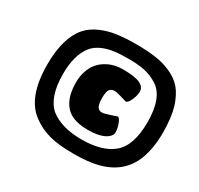

<svg xmlns="http://www.w3.org/2000/svg" viewBox="-153 -911 1152 1110"><g transform="rotate(30 423.0 -356.0)"><path d="M358.9 -169.9Q313.5 -189.5 289.3 -236.6Q265.1 -283.7 265.1 -355Q265.1 -397.5 276.9 -432.1Q288.6 -466.8 307.9 -489.7Q327.1 -512.7 353.3 -528.1Q379.4 -543.5 406.7 -550.3Q434.1 -557.1 462.9 -557.1Q542.5 -557.1 577.1 -541Q611.8 -524.9 611.8 -494.1Q611.8 -467.8 597.4 -435.8Q583 -403.8 568.8 -403.8Q567.4 -403.8 551.5 -408.9Q535.6 -414.1 515.6 -419.4Q495.6 -424.8 483.9 -424.8Q461.9 -424.8 451.4 -409.9Q440.9 -395 440.9 -354Q440.9 -313.5 450.7 -296.6Q460.4 -279.8 481 -279.8Q496.6 -279.8 534.7 -293Q572.8 -306.2 573.2 -306.2Q584 -306.2 595.9 -277.1Q607.9 -248 607.9 -216.8Q607.9 -210 603.8 -201.9Q599.6 -193.8 589.1 -184.8Q578.6 -175.8 562.7 -168.7Q546.9 -161.6 520.5 -156.7Q494.1 -151.9 461.9 -151.9Q400.4 -151.9 358.9 -169.9ZM182.1 -63Q69.8 -144 69.8 -362.8Q69.8 -541 144 -626Q175.3 -662.1 227.3 -684.8Q279.3 -707.5 334 -713.9Q386.7 -721.2 459 -721.2Q530.8 -721.2 582 -713.9Q636.7 -707.5 688.7 -684.8Q740.7 -662.1 772 -626Q805.7 -586.4 826.2 -522Q846.2 -453.6 846.2 -354Q846.2 -254.9 817.9 -176.8Q766.6 -43 615.2 -6.8Q554.2 8.8 457 8.8Q361.8 8.8 300.8 -6.8Q235.8 -23.4 182.1 -63ZM738.8 -361.8Q738.8 -530.3 653.8 -582Q613.8 -606.9 570.1 -616.5Q526.4 -626 464.8 -626Q400.4 -626 368.2 -621.1Q327.1 -616.2 290 -599.9Q252.9 -583.5 230 -556.2Q175.8 -488.3 175.8 -361.8Q175.8 -208 248 -145Q323.7 -85.9 457 -85.9Q593.8 -85.9 665 -145Q738.8 -207 738.8 -361.8Z"/></g></svg>

Font: GGS TheRock Black
Style: Regular
Weight: 900
Designer: Rodrigo Fuenzalida (2012); Goodgame Studios (2014)
Foundry: Rodrigo Fuenzalida,2012;  GGS,2014
Version: Version 1.002 | FøM Mod